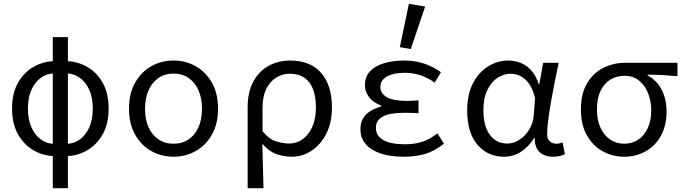

<svg xmlns="http://www.w3.org/2000/svg" viewBox="-20 -819 3640 1018"><path d="M274 9Q213 9 160.5 -20.5Q108 -50 76 -106Q44 -162 44 -244Q44 -325 76 -381Q108 -437 160.5 -466Q213 -495 274 -495L271 -430Q230 -430 198 -407.5Q166 -385 147 -343.5Q128 -302 128 -244Q128 -185 147 -143Q166 -101 198 -78.5Q230 -56 271 -56ZM326 9 329 -56Q370 -56 402 -78.5Q434 -101 453 -143Q472 -185 472 -244Q472 -302 453 -343.5Q434 -385 402 -407.5Q370 -430 329 -430L326 -495Q387 -495 439.5 -466Q492 -437 524 -381Q556 -325 556 -244Q556 -162 524 -106Q492 -50 439.5 -20.5Q387 9 326 9ZM260 179V-622H340V179Z M900 12Q836 12 782.5 -18Q729 -48 696.5 -105Q664 -162 664 -242Q664 -324 696.5 -381Q729 -438 782.5 -468Q836 -498 900 -498Q964 -498 1017.5 -468Q1071 -438 1103.5 -381Q1136 -324 1136 -242Q1136 -162 1103.5 -105Q1071 -48 1017.5 -18Q964 12 900 12ZM900 -57Q946 -57 980 -80Q1014 -103 1032.5 -144.5Q1051 -186 1051 -242Q1051 -298 1032.5 -340Q1014 -382 980 -405.5Q946 -429 900 -429Q854 -429 820 -405.5Q786 -382 767.5 -340Q749 -298 749 -242Q749 -186 767.5 -144.5Q786 -103 820 -80Q854 -57 900 -57Z M1293 179V-248Q1293 -332 1323.5 -387.5Q1354 -443 1405.5 -470.5Q1457 -498 1519 -498Q1626 -498 1683 -432Q1740 -366 1740 -250Q1740 -168 1709.5 -109Q1679 -50 1630.5 -19Q1582 12 1528 12Q1486 12 1446 -2Q1406 -16 1371 -57Q1372 -14 1373 23.5Q1374 61 1375 98.5Q1376 136 1377 179ZM1514 -58Q1553 -58 1585 -81Q1617 -104 1636 -147Q1655 -190 1655 -250Q1655 -304 1640.5 -344Q1626 -384 1595 -406Q1564 -428 1516 -428Q1478 -428 1445 -408Q1412 -388 1392 -348Q1372 -308 1372 -247V-123Q1407 -81 1443.5 -69.5Q1480 -58 1514 -58Z M2120 12Q2049 12 1997.5 -5.5Q1946 -23 1918.5 -55.5Q1891 -88 1891 -134Q1891 -169 1906 -193Q1921 -217 1946.5 -231.5Q1972 -246 2002 -255V-259Q1959 -275 1937 -304Q1915 -333 1915 -367Q1915 -412 1942 -441Q1969 -470 2016.5 -484Q2064 -498 2125 -498Q2179 -498 2228 -482Q2277 -466 2318 -436L2285 -381Q2248 -407 2209 -420Q2170 -433 2127 -433Q2066 -433 2031.5 -413.5Q1997 -394 1997 -357Q1997 -324 2030.5 -304Q2064 -284 2138 -284Q2152 -284 2166.5 -285Q2181 -286 2199 -287V-219Q2178 -220 2159.5 -220.5Q2141 -221 2123 -221Q2048 -221 2010.5 -201.5Q1973 -182 1973 -141Q1973 -100 2011.5 -77Q2050 -54 2129 -54Q2174 -54 2215 -66Q2256 -78 2299 -112L2334 -57Q2281 -16 2231.5 -2Q2182 12 2120 12ZM2158 -559 2100 -569 2148 -799 2234 -784Z M2653 12Q2566 12 2511.5 -51.5Q2457 -115 2457 -234Q2457 -318 2487.5 -377Q2518 -436 2568 -467Q2618 -498 2675 -498Q2708 -498 2739.5 -486Q2771 -474 2796.5 -446Q2822 -418 2837 -371H2839L2860 -486H2942Q2932 -438 2921.5 -386Q2911 -334 2902 -282.5Q2893 -231 2887 -185.5Q2881 -140 2881 -107Q2881 -83 2895 -70Q2909 -57 2929 -57Q2937 -57 2946.5 -59Q2956 -61 2963 -64L2975 -1Q2964 4 2948.5 8Q2933 12 2911 12Q2868 12 2841.5 -12Q2815 -36 2815 -87H2812Q2748 12 2653 12ZM2670 -58Q2704 -58 2735 -78.5Q2766 -99 2786.5 -133Q2807 -167 2810 -208L2817 -299Q2807 -339 2792 -364Q2777 -389 2759 -403Q2741 -417 2722.5 -422.5Q2704 -428 2688 -428Q2651 -428 2618 -406.5Q2585 -385 2564 -342Q2543 -299 2543 -235Q2543 -151 2577 -104.5Q2611 -58 2670 -58Z M3290 12Q3228 12 3175.5 -17Q3123 -46 3091.5 -102Q3060 -158 3060 -238Q3060 -323 3093 -378Q3126 -433 3179.5 -459.5Q3233 -486 3294 -486H3572V-415Q3529 -419 3492.5 -421Q3456 -423 3414 -423V-419Q3461 -394 3487.5 -344.5Q3514 -295 3514 -227Q3514 -152 3484 -98.5Q3454 -45 3403 -16.5Q3352 12 3290 12ZM3290 -57Q3332 -57 3364 -78.5Q3396 -100 3414.5 -140Q3433 -180 3433 -234Q3433 -282 3416.5 -324Q3400 -366 3368.5 -391.5Q3337 -417 3292 -417Q3250 -417 3217 -397.5Q3184 -378 3164.5 -338Q3145 -298 3145 -238Q3145 -182 3164 -141.5Q3183 -101 3215.5 -79Q3248 -57 3290 -57Z"/></svg>

Font: Source Code Variable
Style: Regular
Weight: 400
Monospace: yes
Designer: Paul D. Hunt, Teo Tuominen
Foundry: Adobe Systems Incorporated
Version: Version 1.010;hotconv 1.0.106;makeotfexe 2.5.65593